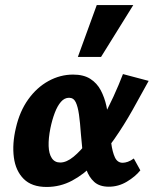

<svg xmlns="http://www.w3.org/2000/svg" viewBox="-20 -731 610 762"><path d="M165 11Q106 11 74 -21Q42 -53 35 -106.5Q28 -160 43 -223Q58 -289 92 -336.5Q126 -384 172.5 -409.5Q219 -435 270 -435Q312 -435 338.5 -418Q365 -401 380 -372.5Q395 -344 402.5 -309.5Q410 -275 413 -240Q417 -198 421.5 -163Q426 -128 436 -106.5Q446 -85 467 -85Q476 -85 487.5 -89Q499 -93 511 -102L537 -55Q517 -30 483.5 -10Q450 10 412 10Q375 10 354 -9Q333 -28 322.5 -58.5Q312 -89 308 -126Q304 -163 301 -200Q298 -244 293.5 -276Q289 -308 280.5 -325.5Q272 -343 254 -343Q236 -343 222 -327Q208 -311 197.5 -283.5Q187 -256 180 -222Q172 -182 173 -151.5Q174 -121 185.5 -103.5Q197 -86 219 -86Q244 -86 272 -109Q300 -132 328 -169Q356 -206 382 -252.5Q408 -299 430 -347Q452 -395 468 -437L570 -410Q539 -353 505.5 -293.5Q472 -234 434 -179.5Q396 -125 354.5 -82Q313 -39 266 -14Q219 11 165 11ZM289 -505 364 -711H509L381 -505Z"/></svg>

Font: Ysabeau Infant ExtraBold
Style: Italic
Weight: 800
Italic angle: -12°
Designer: Christian Thalmann (Catharsis Fonts)
Version: Version 2.001;gftools[0.9.30]; featfreeze: ss01,ss02,lnum